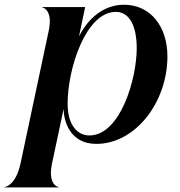

<svg xmlns="http://www.w3.org/2000/svg" viewBox="-84 -612 782 832"><path d="M-64.5 200H170V198.5C167 198.5 122 188 141.5 96L191.5 -139.5C192.5 -91.5 216 11.5 333.5 11.5C502.5 11.5 641.5 -168.5 641.5 -368C641.5 -495 569.5 -591.5 453.5 -591.5C368.5 -591.5 300 -536.5 258.5 -454.5L285 -581.5H98.5V-580C101.5 -580 146.5 -569.5 127 -478L5 96C-14.5 188 -58.5 198.5 -64.5 198.5ZM209 -163C209 -314 287.5 -560.5 418 -560.5C468 -560.5 507.5 -515.5 508.5 -405C509 -270.5 437.5 -25 303 -25C252 -25 209 -69.5 209 -163Z"/></svg>

Font: Beautique Display
Style: Bold
Weight: 700
Italic angle: -12°
Designer: Nhat-Quang Ngo
Version: Version 1.100;Glyphs 3.2.3 (3260)